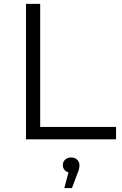

<svg xmlns="http://www.w3.org/2000/svg" viewBox="-20 -720 629 992"><path d="M114.3 0V-700H187.6V-64.3H579.6V0ZM312.3 251.8 340.8 144.2 347.5 172.2Q328.4 172.2 316.4 161.1Q304.5 150 304.5 133.2Q304.5 116 316.5 104.8Q328.5 93.6 347.5 93.6Q367.4 93.6 378.9 105.5Q390.5 117.4 390.5 133.2Q390.5 142.9 387.9 154Q385.3 165.1 379.4 178.2L351.8 251.8Z"/></svg>

Font: Montserrat Thin
Style: Regular
Weight: 100
Designer: Julieta Ulanovsky
Foundry: Julieta Ulanovsky
Version: Version 9.000